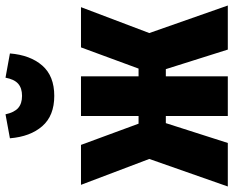

<svg xmlns="http://www.w3.org/2000/svg" viewBox="-101 -752 847 697"><g transform="rotate(-90 322.5 -403.5)"><path d="M551 -285 651 0H491L420 -225H394V0H250V-225H224L152 0H-6L94 -285L0 -533H145L222 -324H250V-533H394V-324H422L499 -533H645ZM169 -791 256 -807Q263 -775 279 -761Q295 -747 323 -747Q351 -747 367 -761Q383 -775 389 -807L477 -791Q471 -717 433 -673.5Q395 -630 323 -630Q251 -630 213 -673.5Q175 -717 169 -791Z"/></g></svg>

Font: Fira Sans Compressed ExtraBold
Style: Regular
Weight: 800
Width: 1
Designer: bBox Type GmbH & Carrois Corporate GbR & Edenspiekermann AG
Foundry: bBox Type GmbH & Carrois Corporate GbR & Edenspiekermann AG
Version: Version 4.301